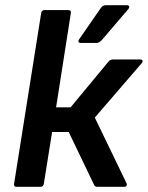

<svg xmlns="http://www.w3.org/2000/svg" viewBox="-20 -722 571 742"><path d="M521.9 -492.1Q529.3 -492.1 530.8 -487.7Q532.3 -483.4 527.3 -477.4L346.4 -267.6L468.9 -14Q471.6 -9 469.1 -4.5Q466.6 0 459.9 0H356.6Q346.9 0 343.9 -7L245.5 -212H181.4L149.4 -11.7Q147.1 0 136.1 0H43.8Q32.4 0 34.4 -11.7L139.1 -671.3Q141.1 -683 151.5 -683H243.7Q255.8 -683 253.8 -671.3L196.8 -307.3H252.9L399.6 -484.4Q406.9 -492.1 415.6 -492.1ZM291.9 -556Q285.8 -556 283.8 -560.2Q281.8 -564.4 285.8 -570L368.9 -690.1Q376.2 -701.8 388.3 -701.8H470.7Q477.3 -701.8 479 -697.1Q480.7 -692.4 476 -687.1L373.9 -567.7Q363.5 -556 353.4 -556Z"/></svg>

Font: Sofia Sans Hairline
Style: Italic
Weight: 1
Italic angle: -9°
Designer: Botio Nikoltchev, Ani Petrova
Foundry: lettersoup
Version: Version 4.102